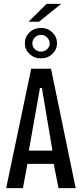

<svg xmlns="http://www.w3.org/2000/svg" viewBox="-20 -977 427 997"><path d="M12 0 142 -620H245L373 0H284L256 -140L271 -126H112L125 -140L99 0ZM128 -185 120 -195H266L254 -185L200 -506L198 -520H187L185 -506ZM194 -674Q157 -674 133 -697Q109 -720 109 -752Q109 -785 133 -808.5Q157 -832 194 -832Q228 -832 252 -808.5Q276 -785 276 -752Q276 -720 252 -697Q228 -674 194 -674ZM194 -709Q211 -709 224.5 -721.5Q238 -734 238 -751Q238 -769 224.5 -782.5Q211 -796 194 -796Q174 -796 161 -782.5Q148 -769 148 -751Q148 -734 161 -721.5Q174 -709 194 -709ZM128 -864 222 -957H298L182 -864Z"/></svg>

Font: Smooch Sans Thin SemiBold
Style: Regular
Weight: 600
Version: Version 1.010